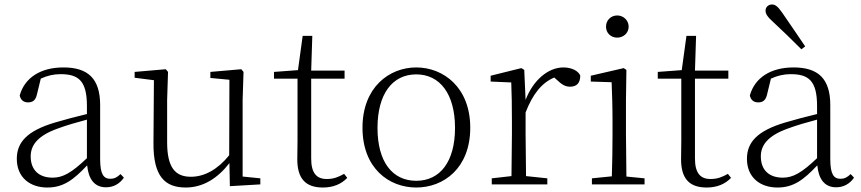

<svg xmlns="http://www.w3.org/2000/svg" viewBox="-20 -823 3845 857"><path d="M453 13C485 13 513 -1 533 -30L518 -46C502 -31 490 -25 473 -25C443 -25 427 -44 427 -113V-354C427 -473 372 -522 263 -522C161 -522 90 -476 68 -397C72 -377 85 -366 105 -366C126 -366 139 -375 145 -402L162 -472C192 -486 221 -492 250 -492C330 -492 368 -463 368 -350V-314C322 -303 272 -290 225 -276C101 -239 55 -188 55 -114C55 -31 114 14 191 14C262 14 307 -19 369 -85C375 -23 402 13 453 13ZM368 -117C299 -51 260 -30 215 -30C156 -30 117 -62 117 -125C117 -175 148 -217 237 -249C277 -264 323 -277 368 -289Z M1006 8 1142 0V-27L1063 -35V-377L1067 -502L1057 -514L919 -502V-475L1004 -467L1003 -130C953 -68 894 -34 832 -34C763 -34 726 -74 726 -188V-377L730 -502L720 -514L581 -502V-476L667 -465L665 -185C664 -37 715 14 809 14C888 14 953 -29 1004 -95Z M1421 14C1467 14 1503 -1 1530 -29L1516 -47C1489 -32 1469 -24 1438 -24C1393 -24 1369 -51 1369 -115V-472H1518V-508H1369L1374 -663H1331L1310 -510L1203 -502V-472H1308V-196C1308 -161 1307 -142 1307 -112C1307 -28 1342 14 1421 14Z M1838 14C1960 14 2079 -72 2079 -253C2079 -433 1959 -522 1838 -522C1717 -522 1598 -433 1598 -253C1598 -72 1716 14 1838 14ZM1838 -16C1731 -16 1665 -101 1665 -252C1665 -403 1731 -491 1838 -491C1944 -491 2011 -403 2011 -252C2011 -101 1944 -16 1838 -16Z M2262 0H2423V-27L2328 -37L2326 -226V-321C2358 -404 2399 -454 2454 -477L2464 -468C2486 -447 2502 -436 2524 -436C2556 -436 2570 -454 2570 -486C2561 -507 2531 -522 2495 -522C2426 -522 2359 -464 2326 -377L2320 -511L2307 -519L2170 -485V-459L2262 -455C2264 -405 2265 -350 2265 -281V-226L2263 -37L2175 -27V0Z M2735 -655C2762 -655 2786 -675 2786 -704C2786 -733 2762 -754 2735 -754C2707 -754 2685 -733 2685 -704C2685 -675 2707 -655 2735 -655ZM2710 0H2857V-27L2776 -35L2774 -226V-377L2776 -511L2764 -519L2617 -485V-459L2710 -456C2712 -405 2714 -349 2714 -281V-226C2714 -172 2713 -91 2711 -36L2622 -27V0Z M3134 14C3180 14 3216 -1 3243 -29L3229 -47C3202 -32 3182 -24 3151 -24C3106 -24 3082 -51 3082 -115V-472H3231V-508H3082L3087 -663H3044L3023 -510L2916 -502V-472H3021V-196C3021 -161 3020 -142 3020 -112C3020 -28 3055 14 3134 14Z M3574 -616C3540 -667 3504 -718 3473 -764C3453 -793 3441 -803 3426 -803C3411 -803 3397 -793 3397 -775C3397 -761 3406 -747 3433 -723C3471 -688 3514 -646 3557 -603ZM3712 13C3744 13 3772 -1 3792 -30L3777 -46C3761 -31 3749 -25 3732 -25C3702 -25 3686 -44 3686 -113V-354C3686 -473 3631 -522 3522 -522C3420 -522 3349 -476 3327 -397C3331 -377 3344 -366 3364 -366C3385 -366 3398 -375 3404 -402L3421 -472C3451 -486 3480 -492 3509 -492C3589 -492 3627 -463 3627 -350V-314C3581 -303 3531 -290 3484 -276C3360 -239 3314 -188 3314 -114C3314 -31 3373 14 3450 14C3521 14 3566 -19 3628 -85C3634 -23 3661 13 3712 13ZM3627 -117C3558 -51 3519 -30 3474 -30C3415 -30 3376 -62 3376 -125C3376 -175 3407 -217 3496 -249C3536 -264 3582 -277 3627 -289Z"/></svg>

Font: Noto Serif TC ExtraLight
Style: Regular
Weight: 200
Designer: Ryoko NISHIZUKA 西塚涼子 (kana & ideographs); Frank Grießhammer (Latin, Greek & Cyrillic); Wenlong ZHANG 张文龙 (bopomofo); San
Foundry: Adobe
Version: Version 2.001;hotconv 1.1.0;makeotfexe 2.6.0